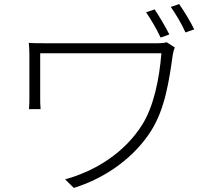

<svg xmlns="http://www.w3.org/2000/svg" viewBox="-20 -874 1040 941"><path d="M738 -828 696 -814C719 -780 749 -730 767 -690L810 -705C791 -743 760 -795 738 -828ZM858 -854 817 -840C841 -806 870 -758 889 -715L932 -730C912 -771 881 -821 858 -854ZM837 -641 797 -667C785 -663 767 -662 753 -662C705 -662 248 -662 218 -662C177 -662 145 -662 121 -664C123 -645 124 -628 124 -607C124 -568 124 -419 124 -392C124 -378 124 -360 122 -339H179C177 -360 177 -378 177 -392C177 -419 177 -585 177 -613C248 -613 718 -613 771 -613C761 -488 734 -351 674 -258C590 -128 454 -38 299 5L342 47C503 -3 640 -106 720 -232C789 -340 809 -480 827 -607C828 -614 833 -634 837 -641Z"/></svg>

Font: Noto Sans CJK SC Light
Style: Regular
Weight: 300
Designer: Ryoko NISHIZUKA 西塚涼子 (kana, bopomofo & ideographs); Paul D. Hunt (Latin, Greek & Cyrillic); Sandoll Communications 산돌커뮤니
Foundry: Adobe
Version: Version 2.004;hotconv 1.0.118;makeotfexe 2.5.65603